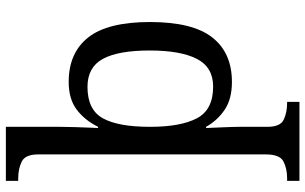

<svg xmlns="http://www.w3.org/2000/svg" viewBox="-213 -587 1040 654"><g transform="rotate(-90 307.0 -260.0)"><path d="M18 240V198H26Q60 198 84 185.5Q108 173 108 126V-650Q108 -694 83.5 -706Q59 -718 26 -718H18V-760H202V-576Q202 -554 201 -523Q200 -492 199 -469Q198 -446 198 -446H202Q225 -492 261 -519Q297 -546 355 -546Q454 -546 506.5 -479.5Q559 -413 559 -269Q559 -124 506.5 -57Q454 10 355 10Q297 10 260.5 -14.5Q224 -39 202 -78H198Q198 -78 198.5 -64Q199 -50 200 -30Q201 -10 201.5 8.5Q202 27 202 35V131Q202 175 226.5 186.5Q251 198 284 198H287V240ZM339 -54Q405 -54 433.5 -109.5Q462 -165 462 -270Q462 -377 433.5 -429.5Q405 -482 338 -482Q260 -482 231 -429.5Q202 -377 202 -269Q202 -165 231 -109.5Q260 -54 339 -54Z"/></g></svg>

Font: Noto Serif Dives Akuru
Style: Regular
Weight: 400
Designer: Fernando Caro
Foundry: Fernando Caro
Version: Version 2.000; ttfautohint (v1.8.4.7-5d5b)